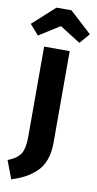

<svg xmlns="http://www.w3.org/2000/svg" viewBox="-133 -997 614 1213"><g transform="rotate(10 173.5 -390.0)"><path d="M41 -755 -16 -820 126 -949H222L363 -820L307 -755L174 -839ZM256 -693V-105Q256 -42 238.5 5.5Q221 53 187.5 84Q154 115 118 134Q82 153 33 169L-11 53Q52 28 72 -8Q92 -44 92 -111V-693Z"/></g></svg>

Font: FiraGO
Style: Bold
Weight: 700
Designer: bBox Type
Foundry: bBox Type GmbH
Version: Version 1.001;PS 001.001;hotconv 1.0.88;makeotf.lib2.5.64775